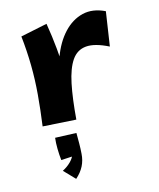

<svg xmlns="http://www.w3.org/2000/svg" viewBox="-112 -548 748 906"><g transform="rotate(-15 262.0 -94.5)"><path d="M220 9 191 -141Q194 -227 219 -295.5Q244 -364 285 -408Q326 -452 377.5 -464.5Q429 -477 487 -449L462 -283Q396 -316 352.5 -312Q309 -308 283 -270Q257 -232 242.5 -162Q228 -92 220 9ZM220 9 58 -1Q69 -81 75 -152.5Q81 -224 80 -294Q79 -364 71 -437L201 -464Q212 -397 217.5 -338.5Q223 -280 225 -225Q227 -170 225.5 -113Q224 -56 220 9ZM147 279 96 226Q121 213 138 195.5Q155 178 158 163L179 171L102 175Q99 149 98.5 119.5Q98 90 101 66L204 70Q204 97 204 121Q204 145 202 171Q200 203 186.5 229.5Q173 256 147 279Z"/></g></svg>

Font: Marhey Medium
Style: Regular
Weight: 500
Designer: Nur Syamsi & Bustanul Arifin
Foundry: Namelatype
Version: Version 1.000